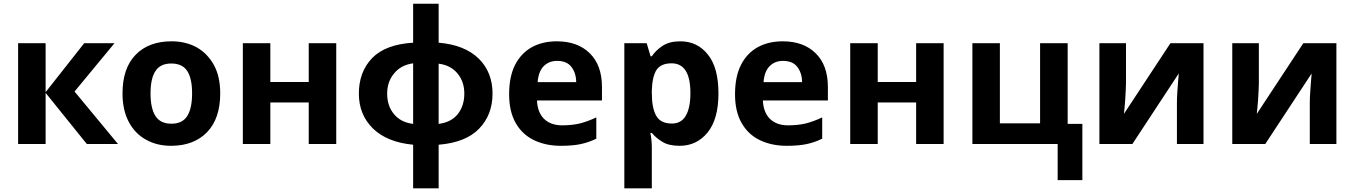

<svg xmlns="http://www.w3.org/2000/svg" viewBox="-20 -780 7336 1040"><path d="M436 -545.9H600.1L383.8 -284.2L619.1 0H450.2L227.1 -276.9V0H78.1V-545.9H227.1V-280.8Z M1172.9 -273.9Q1172.9 -138.2 1101.6 -64Q1029.8 9.8 906.7 9.8Q829.6 9.8 771 -23.4Q711.4 -55.7 677.7 -119.6Q643.6 -183.1 643.6 -273.9Q643.6 -410.6 714.8 -483.4Q785.2 -556.2 909.7 -556.2Q985.8 -556.2 1045.9 -523.4Q1104.5 -489.7 1138.7 -427.7Q1172.9 -365.2 1172.9 -273.9ZM795.4 -273.9Q795.4 -192.9 822.3 -151.4Q848.6 -109.9 908.7 -109.9Q967.8 -109.9 994.1 -151.4Q1020.5 -193.4 1020.5 -273.9Q1020.5 -355.5 994.1 -395.5Q967.8 -436 907.7 -436Q848.6 -436 822.3 -395.5Q795.4 -355.5 795.4 -273.9Z M1444.3 -545.9V-335.9H1652.3V-545.9H1801.3V0H1652.3V-225.1H1444.3V0H1295.4V-545.9Z M2356 -548.8Q2497.6 -536.6 2573.2 -462.4Q2647.9 -388.7 2647.9 -272.9Q2647.9 -158.2 2575.2 -83Q2502.4 -7.8 2356 3.9V240.2H2217.8V3.9Q2077.1 -9.3 2000 -84Q1923.8 -159.2 1923.8 -272.9Q1923.8 -389.6 1995.1 -464.8Q2067.4 -539.6 2217.8 -548.8V-759.8H2356ZM2217.8 -437Q2152.3 -428.2 2115.2 -382.8Q2077.1 -337.9 2077.1 -272.9Q2077.1 -206.1 2114.3 -161.6Q2150.9 -117.2 2217.8 -108.9ZM2356 -108.9Q2422.9 -117.2 2459 -161.1Q2495.1 -207 2495.1 -272.9Q2495.1 -337.9 2458 -382.3Q2420.4 -427.2 2356 -435.1Z M2996.1 -556.2Q3109.4 -556.2 3174.8 -491.2Q3240.7 -426.8 3240.7 -308.1V-235.8H2888.7Q2891.1 -172.9 2926.3 -136.7Q2962.9 -101.1 3024.9 -101.1Q3078.1 -101.1 3121.1 -111.3Q3164.6 -122.6 3210 -144V-28.8Q3169.4 -8.8 3125.5 0.5Q3082 9.8 3018.1 9.8Q2936.5 9.8 2873 -20.5Q2809.6 -50.8 2773.9 -112.8Q2737.8 -175.3 2737.8 -269Q2737.8 -365.2 2770 -428.7Q2802.7 -492.2 2860.8 -524.4Q2918.9 -556.2 2996.1 -556.2ZM2997.1 -450.2Q2954.1 -450.2 2925.3 -421.9Q2897 -393.6 2892.1 -335H3101.1Q3100.6 -384.3 3075.2 -417.5Q3050.3 -450.2 2997.1 -450.2Z M3665.5 -556.2Q3757.3 -556.2 3814.5 -484.4Q3871.6 -413.6 3871.6 -273.9Q3871.6 -134.8 3813 -62.5Q3753.9 9.8 3661.6 9.8Q3602.5 9.8 3567.9 -11.7Q3532.7 -33.2 3510.7 -60.1H3502.9Q3510.7 -19.5 3510.7 20V240.2H3361.8V-545.9H3482.9L3503.9 -475.1H3510.7Q3532.7 -508.3 3569.8 -532.2Q3606 -556.2 3665.5 -556.2ZM3617.7 -437Q3560.1 -437 3536.1 -401.4Q3513.2 -365.2 3510.7 -291V-274.9Q3510.7 -195.8 3534.2 -153.3Q3557.6 -110.8 3619.6 -110.8Q3670.4 -110.8 3694.8 -153.3Q3719.7 -195.8 3719.7 -275.9Q3719.7 -437 3617.7 -437Z M4219.7 -556.2Q4333 -556.2 4398.4 -491.2Q4464.4 -426.8 4464.4 -308.1V-235.8H4112.3Q4114.7 -172.9 4149.9 -136.7Q4186.5 -101.1 4248.5 -101.1Q4301.8 -101.1 4344.7 -111.3Q4388.2 -122.6 4433.6 -144V-28.8Q4393.1 -8.8 4349.1 0.5Q4305.7 9.8 4241.7 9.8Q4160.2 9.8 4096.7 -20.5Q4033.2 -50.8 3997.6 -112.8Q3961.4 -175.3 3961.4 -269Q3961.4 -365.2 3993.7 -428.7Q4026.4 -492.2 4084.5 -524.4Q4142.6 -556.2 4219.7 -556.2ZM4220.7 -450.2Q4177.7 -450.2 4148.9 -421.9Q4120.6 -393.6 4115.7 -335H4324.7Q4324.2 -384.3 4298.8 -417.5Q4273.9 -450.2 4220.7 -450.2Z M4734.4 -545.9V-335.9H4942.4V-545.9H5091.3V0H4942.4V-225.1H4734.4V0H4585.4V-545.9Z M5842.8 195.8H5709V0H5247.1V-545.9H5396V-111.8H5613.8V-545.9H5763.2V-108.9H5842.8Z M6079.1 -330.1Q6079.1 -313 6077.6 -288.1Q6076.7 -271.5 6074.7 -237.3Q6070.8 -192.4 6070.8 -190.9Q6068.8 -170.9 6067.9 -163.1L6319.8 -545.9H6499V0H6355V-217.8Q6355 -248 6356.9 -277.3Q6358.9 -303.7 6361.3 -338.9Q6361.8 -345.7 6362.8 -355.2Q6363.8 -364.7 6364.3 -371.1Q6364.7 -377.4 6364.7 -381.8L6113.8 0H5935.1V-545.9H6079.1Z M6798.8 -330.1Q6798.8 -313 6797.4 -288.1Q6796.4 -271.5 6794.4 -237.3Q6790.5 -192.4 6790.5 -190.9Q6788.6 -170.9 6787.6 -163.1L7039.6 -545.9H7218.8V0H7074.7V-217.8Q7074.7 -248 7076.7 -277.3Q7078.6 -303.7 7081.1 -338.9Q7081.5 -345.7 7082.5 -355.2Q7083.5 -364.7 7084 -371.1Q7084.5 -377.4 7084.5 -381.8L6833.5 0H6654.8V-545.9H6798.8Z"/></svg>

Font: Droid Sans Thai
Style: Bold
Weight: 700
Designer: Steve Matteson
Foundry: Ascender Corporation
Version: Version 1.00